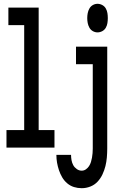

<svg xmlns="http://www.w3.org/2000/svg" viewBox="-20 -775 640 1008"><path d="M14 0V-92H107V-643H24V-735H183V-92H266V0ZM492 -605Q479 -605 467.5 -611.5Q456 -618 449.5 -629.5Q443 -641 440.5 -654Q438 -667 438 -680Q438 -693 440.5 -706Q443 -719 449.5 -730.5Q456 -742 467.5 -748.5Q479 -755 492 -755Q505 -755 517 -748.5Q529 -742 535.5 -730.5Q542 -719 544 -706Q546 -693 546 -680Q546 -667 544 -654Q542 -641 535.5 -629.5Q529 -618 517 -611.5Q505 -605 492 -605ZM409 213Q388 213 368.5 207Q349 201 333 187.5Q317 174 306.5 156Q296 138 289.5 118.5Q283 99 279.5 79Q276 59 276 38H353Q353 52 355.5 66Q358 80 364.5 92Q371 104 383 112.5Q395 121 409 121Q421 121 431 114Q441 107 447.5 97Q454 87 457.5 75.5Q461 64 463 52.5Q465 41 466 29Q467 17 467 5V-438H379V-530H543V5Q543 28 541 51.5Q539 75 533.5 97Q528 119 518 140.5Q508 162 492 179Q476 196 454 204.5Q432 213 409 213Z"/></svg>

Font: Iosevka Curly Slab SmBdEx
Style: Regular
Weight: 600
Width: 7
Monospace: yes
Designer: Belleve Invis
Foundry: Belleve Invis
Version: Version 11.1.0; ttfautohint (v1.8.3)